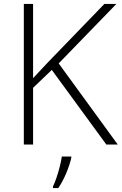

<svg xmlns="http://www.w3.org/2000/svg" viewBox="-20 -734 618 975"><path d="M578 0H520L243 -379L148 -288V0H101V-714H148V-337Q166 -356 184.5 -376Q203 -396 223 -417L510 -714H571L278 -412ZM342 68Q334 103 316.5 145Q299 187 276 221H249V213Q257 197 266.5 169.5Q276 142 283.5 112Q291 82 294 61H342Z"/></svg>

Font: Noto Kufi Arabic ExtraLight
Style: Regular
Weight: 200
Designer: Monotype Design Team, David Williams, Khaled Hosny
Foundry: Google LLC
Version: Version 2.109; ttfautohint (v1.8.4.7-5d5b)